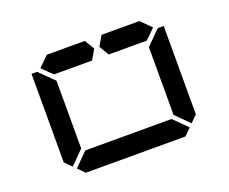

<svg xmlns="http://www.w3.org/2000/svg" viewBox="-95 -696 1005 844"><g transform="rotate(-20 408.0 -273.5)"><path d="M685 -485 690 -489H717V-76L686 -45L624 -107V-113V-218V-424ZM672 -31 641 0H175L144 -31L206 -93H226H362H454H590H610ZM130 -45 99 -76V-490H126L130 -485L192 -424V-218V-113V-107ZM144 -500 192 -547V-546H328H369L396 -500L369 -454H212H209H192V-453ZM624 -546 671 -499 624 -453V-454H606H604H475H454H447L420 -500L447 -546H454H475H488Z"/></g></svg>

Font: DSEG14 Classic
Style: Regular
Weight: 400
Designer: Keshikan(Twitter:@keshinomi_88pro)
Version: Version 0.46